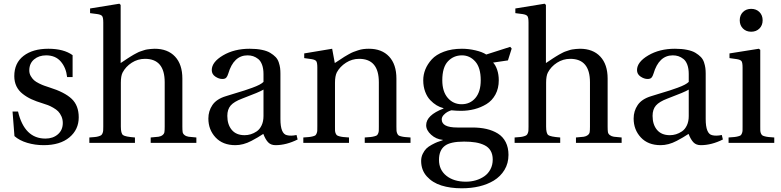

<svg xmlns="http://www.w3.org/2000/svg" viewBox="-20 -762 4164 1024"><path d="M46.9 -167H76.2Q110.4 -22.9 222.2 -22.9Q262.7 -22.9 288.8 -45.7Q314.9 -68.4 314.9 -106Q314.9 -125.5 307.6 -141.6Q300.3 -157.7 290.3 -168Q280.3 -178.2 263.9 -187.5Q247.6 -196.8 235.8 -201.2Q224.1 -205.6 207 -210.9Q172.9 -221.2 147.9 -232.7Q123 -244.1 101.1 -261.2Q79.1 -278.3 67.6 -302.2Q56.2 -326.2 56.2 -356Q56.2 -425.8 105.5 -463.9Q154.8 -502 237.8 -502Q319.8 -502 367.2 -467.8V-351.1H337.9Q332.5 -400.9 304.2 -433.8Q275.9 -466.8 226.1 -466.8Q187.5 -466.8 161.9 -445.3Q136.2 -423.8 136.2 -386.2Q136.2 -370.1 144 -356.4Q151.9 -342.8 161.4 -334.2Q170.9 -325.7 188.2 -317.1Q205.6 -308.6 215.6 -305.2Q225.6 -301.8 243.2 -295.9Q324.7 -270.5 362.3 -234.9Q399.9 -199.2 399.9 -136.2Q399.9 -70.8 350.1 -29.3Q300.3 12.2 212.9 12.2Q167 12.2 125.2 -0.2Q83.5 -12.7 57.1 -36.1Z M456.5 0V-28.8Q475.6 -30.3 486.3 -31.2Q497.1 -32.2 506.6 -35.2Q516.1 -38.1 520 -41.3Q523.9 -44.4 526.9 -51.5Q529.8 -58.6 530.3 -65.9Q530.8 -73.2 530.8 -86.9V-642.1Q530.8 -668.5 524.7 -676.3Q518.6 -684.1 498.5 -687L460.4 -691.9V-716.8L616.7 -742.2L623.5 -735.8V-425.8Q626.5 -427.7 641.6 -437.7Q656.7 -447.8 659.9 -450Q663.1 -452.1 676.3 -460.4Q689.5 -468.8 693.8 -470.9Q698.2 -473.1 710 -479.5Q721.7 -485.8 727.8 -487.5Q733.9 -489.3 744.9 -493.2Q755.9 -497.1 764.2 -498.3Q772.5 -499.5 783.2 -500.7Q793.9 -502 804.7 -502Q874.5 -502 913.6 -460.2Q952.6 -418.5 952.6 -342.8V-86.9Q952.6 -66.9 954.1 -57.6Q955.6 -48.3 964.4 -41.5Q973.1 -34.7 986.1 -32.7Q999 -30.8 1027.3 -28.8V0H783.7V-28.8Q812.5 -30.8 825.4 -32.7Q838.4 -34.7 846.9 -41.5Q855.5 -48.3 856.9 -57.6Q858.4 -66.9 858.4 -86.9V-323.2Q858.4 -448.2 753.4 -448.2Q714.8 -448.2 682.6 -427.5Q650.4 -406.7 633.8 -375Q624.5 -356.9 624.5 -320.8V-86.9Q624.5 -50.3 636.2 -41.5Q647.9 -32.7 699.7 -28.8V0Z M1091.3 -129.9Q1091.3 -169.9 1113 -201.9Q1134.8 -233.9 1184.6 -249Q1198.2 -253.4 1232.2 -263.7Q1266.1 -273.9 1283.7 -279.5Q1301.3 -285.2 1325.4 -293.9Q1349.6 -302.7 1363.8 -310.3Q1377.9 -317.9 1385.3 -325.2V-367.2Q1385.3 -396 1377.7 -416.5Q1370.1 -437 1357.2 -447.3Q1344.2 -457.5 1330.3 -462.2Q1316.4 -466.8 1300.3 -466.8Q1226.1 -466.8 1197.3 -369.1Q1192.9 -354.5 1186.5 -347.7Q1180.2 -340.8 1165.5 -340.8Q1147.5 -340.8 1128.4 -353.5Q1109.4 -366.2 1109.4 -388.2Q1109.4 -431.2 1169.4 -466.6Q1229.5 -502 1311.5 -502Q1348.1 -502 1376 -496.3Q1403.8 -490.7 1421.1 -480.2Q1438.5 -469.7 1450 -457.8Q1461.4 -445.8 1466.8 -429.2Q1472.2 -412.6 1473.9 -399.4Q1475.6 -386.2 1475.6 -369.1V-127Q1475.6 -48.3 1510.3 -41Q1530.8 -35.6 1561.5 -42L1567.4 -18.1Q1506.8 12.2 1449.7 12.2Q1424.8 12.2 1410.4 -2.7Q1396 -17.6 1384.3 -47.9Q1365.2 -35.6 1354.2 -29.1Q1343.3 -22.5 1321 -10.7Q1298.8 1 1277.3 6.6Q1255.9 12.2 1235.4 12.2Q1168 12.2 1129.6 -29.1Q1091.3 -70.3 1091.3 -129.9ZM1192.4 -144Q1192.4 -97.7 1216.1 -69.3Q1239.7 -41 1284.7 -41Q1301.3 -41 1317.4 -45.9Q1333.5 -50.8 1349.4 -61.5Q1365.2 -72.3 1375.2 -93.3Q1385.3 -114.3 1385.3 -143.1V-284.2Q1366.7 -272 1270.5 -235.8Q1228 -219.7 1210.2 -199.2Q1192.4 -178.7 1192.4 -144Z M1597.7 0V-28.8Q1618.2 -30.3 1628.4 -31.2Q1638.7 -32.2 1648.7 -34.9Q1658.7 -37.6 1662.1 -40.3Q1665.5 -43 1668.7 -50.5Q1671.9 -58.1 1672.1 -65.2Q1672.4 -72.3 1672.4 -86.9V-401.9Q1672.4 -428.2 1666.5 -436Q1660.6 -443.8 1640.6 -446.8L1602.5 -452.1V-477.1L1751.5 -502L1765.6 -425.8Q1771.5 -429.2 1790.8 -442.1Q1810.1 -455.1 1816.4 -459Q1822.8 -462.9 1839.1 -472.2Q1855.5 -481.4 1864.7 -484.9Q1874 -488.3 1888.9 -493.4Q1903.8 -498.5 1917.7 -500.2Q1931.6 -502 1947.3 -502Q2016.6 -502 2055.4 -460.2Q2094.2 -418.5 2094.2 -342.8V-86.9Q2094.2 -72.8 2094.7 -65.2Q2095.2 -57.6 2098.4 -50.5Q2101.6 -43.5 2105 -40.5Q2108.4 -37.6 2118.7 -34.9Q2128.9 -32.2 2139.2 -31.2Q2149.4 -30.3 2169.4 -28.8V0H1925.3V-28.8Q1945.8 -30.3 1956.1 -31.2Q1966.3 -32.2 1976.3 -34.9Q1986.3 -37.6 1990 -40.3Q1993.7 -43 1996.8 -50.3Q2000 -57.6 2000.2 -64.9Q2000.5 -72.3 2000.5 -86.9V-323.2Q2000.5 -448.2 1895.5 -448.2Q1857.4 -448.2 1825.2 -427.5Q1793 -406.7 1776.4 -376Q1766.6 -356 1766.6 -320.8V-86.9Q1766.6 -72.8 1766.8 -65.2Q1767.1 -57.6 1770.3 -50.5Q1773.4 -43.5 1777.1 -40.5Q1780.8 -37.6 1790.8 -34.9Q1800.8 -32.2 1811 -31.2Q1821.3 -30.3 1841.3 -28.8V0Z M2226.1 96.2Q2226.1 75.7 2234.6 58.3Q2243.2 41 2253.7 30.5Q2264.2 20 2282.7 10Q2301.3 0 2312.3 -4.2Q2323.2 -8.3 2341.3 -14.2V-16.1Q2305.7 -19.5 2279.3 -43.5Q2252.9 -67.4 2252.9 -94.2Q2252.9 -147.5 2345.2 -183.1V-185.1Q2326.2 -189.9 2308.6 -200.4Q2291 -210.9 2274.4 -228.3Q2257.8 -245.6 2247.6 -272.9Q2237.3 -300.3 2237.3 -334Q2237.3 -363.8 2248.5 -391.8Q2259.8 -419.9 2282.7 -445.3Q2305.7 -470.7 2347.4 -486.3Q2389.2 -502 2443.8 -502Q2479.5 -502 2516.1 -493.4Q2552.7 -484.9 2573.2 -471.2L2701.2 -512.2L2709 -502.9L2689 -439.9L2609.9 -428.2Q2623 -415 2631.6 -389.6Q2640.1 -364.3 2640.1 -334Q2640.1 -290.5 2622.3 -257.8Q2604.5 -225.1 2574.5 -206.8Q2544.4 -188.5 2510 -179.7Q2475.6 -170.9 2438 -170.9Q2415.5 -170.9 2387.2 -173.8Q2377.9 -170.9 2367.7 -165.8Q2357.4 -160.6 2346.7 -149.4Q2335.9 -138.2 2335.9 -125Q2335.9 -82 2418.9 -82H2499Q2540.5 -82 2574.5 -74.2Q2608.4 -66.4 2635.3 -49.8Q2662.1 -33.2 2677 -4.2Q2691.9 24.9 2691.9 64Q2691.9 108.9 2670.7 144Q2649.4 179.2 2613.3 201.2Q2544.9 242.2 2441.9 242.2Q2381.8 242.2 2334.2 227.3Q2286.6 212.4 2256.3 178.7Q2226.1 145 2226.1 96.2ZM2321.3 90.8Q2321.3 144 2360.8 175.5Q2400.4 207 2464.8 207Q2492.2 207 2517.3 199.7Q2542.5 192.4 2563 178.2Q2583.5 164.1 2595.7 140.9Q2607.9 117.7 2607.9 88.9Q2607.9 61.5 2596.7 42.2Q2585.4 22.9 2564.2 12.5Q2543 2 2516.4 -2.4Q2489.7 -6.8 2455.1 -6.8Q2381.3 -6.8 2352.1 16.1Q2321.3 39.6 2321.3 90.8ZM2338.9 -334Q2338.9 -273.4 2368.2 -239.7Q2397.5 -206.1 2441.9 -206.1Q2487.3 -206.1 2515.6 -239.5Q2543.9 -272.9 2543.9 -334Q2543.9 -401.4 2514.6 -434.1Q2485.4 -466.8 2443.8 -466.8Q2398.9 -466.8 2368.9 -434.8Q2338.9 -402.8 2338.9 -334Z M2724.6 0V-28.8Q2743.7 -30.3 2754.4 -31.2Q2765.1 -32.2 2774.7 -35.2Q2784.2 -38.1 2788.1 -41.3Q2792 -44.4 2794.9 -51.5Q2797.9 -58.6 2798.3 -65.9Q2798.8 -73.2 2798.8 -86.9V-642.1Q2798.8 -668.5 2792.7 -676.3Q2786.6 -684.1 2766.6 -687L2728.5 -691.9V-716.8L2884.8 -742.2L2891.6 -735.8V-425.8Q2894.5 -427.7 2909.7 -437.7Q2924.8 -447.8 2928 -450Q2931.2 -452.1 2944.3 -460.4Q2957.5 -468.8 2961.9 -470.9Q2966.3 -473.1 2978 -479.5Q2989.7 -485.8 2995.8 -487.5Q3002 -489.3 3012.9 -493.2Q3023.9 -497.1 3032.2 -498.3Q3040.5 -499.5 3051.3 -500.7Q3062 -502 3072.8 -502Q3142.6 -502 3181.6 -460.2Q3220.7 -418.5 3220.7 -342.8V-86.9Q3220.7 -66.9 3222.2 -57.6Q3223.6 -48.3 3232.4 -41.5Q3241.2 -34.7 3254.2 -32.7Q3267.1 -30.8 3295.4 -28.8V0H3051.8V-28.8Q3080.6 -30.8 3093.5 -32.7Q3106.4 -34.7 3115 -41.5Q3123.5 -48.3 3125 -57.6Q3126.5 -66.9 3126.5 -86.9V-323.2Q3126.5 -448.2 3021.5 -448.2Q2982.9 -448.2 2950.7 -427.5Q2918.5 -406.7 2901.9 -375Q2892.6 -356.9 2892.6 -320.8V-86.9Q2892.6 -50.3 2904.3 -41.5Q2916 -32.7 2967.8 -28.8V0Z M3359.4 -129.9Q3359.4 -169.9 3381.1 -201.9Q3402.8 -233.9 3452.6 -249Q3466.3 -253.4 3500.2 -263.7Q3534.2 -273.9 3551.8 -279.5Q3569.3 -285.2 3593.5 -293.9Q3617.7 -302.7 3631.8 -310.3Q3646 -317.9 3653.3 -325.2V-367.2Q3653.3 -396 3645.8 -416.5Q3638.2 -437 3625.2 -447.3Q3612.3 -457.5 3598.4 -462.2Q3584.5 -466.8 3568.4 -466.8Q3494.1 -466.8 3465.3 -369.1Q3460.9 -354.5 3454.6 -347.7Q3448.2 -340.8 3433.6 -340.8Q3415.5 -340.8 3396.5 -353.5Q3377.4 -366.2 3377.4 -388.2Q3377.4 -431.2 3437.5 -466.6Q3497.6 -502 3579.6 -502Q3616.2 -502 3644 -496.3Q3671.9 -490.7 3689.2 -480.2Q3706.5 -469.7 3718 -457.8Q3729.5 -445.8 3734.9 -429.2Q3740.2 -412.6 3741.9 -399.4Q3743.7 -386.2 3743.7 -369.1V-127Q3743.7 -48.3 3778.3 -41Q3798.8 -35.6 3829.6 -42L3835.4 -18.1Q3774.9 12.2 3717.8 12.2Q3692.9 12.2 3678.5 -2.7Q3664.1 -17.6 3652.3 -47.9Q3633.3 -35.6 3622.3 -29.1Q3611.3 -22.5 3589.1 -10.7Q3566.9 1 3545.4 6.6Q3523.9 12.2 3503.4 12.2Q3436 12.2 3397.7 -29.1Q3359.4 -70.3 3359.4 -129.9ZM3460.4 -144Q3460.4 -97.7 3484.1 -69.3Q3507.8 -41 3552.7 -41Q3569.3 -41 3585.4 -45.9Q3601.6 -50.8 3617.4 -61.5Q3633.3 -72.3 3643.3 -93.3Q3653.3 -114.3 3653.3 -143.1V-284.2Q3634.8 -272 3538.6 -235.8Q3496.1 -219.7 3478.3 -199.2Q3460.4 -178.7 3460.4 -144Z M3942.4 -609.9Q3925.3 -627 3925.3 -653.8Q3925.3 -680.7 3942.4 -697.8Q3959.5 -714.8 3986.3 -714.8Q4013.2 -714.8 4030.3 -697.8Q4047.4 -680.7 4047.4 -653.8Q4047.4 -627 4030.3 -609.9Q4013.2 -592.8 3986.3 -592.8Q3959.5 -592.8 3942.4 -609.9ZM3865.7 0V-28.8Q3886.2 -30.3 3896.5 -31.2Q3906.7 -32.2 3916.7 -34.9Q3926.8 -37.6 3930.2 -40.3Q3933.6 -43 3936.8 -50.5Q3939.9 -58.1 3940.2 -65.2Q3940.4 -72.3 3940.4 -86.9V-401.9Q3940.4 -428.2 3934.6 -436Q3928.7 -443.8 3908.7 -446.8L3870.6 -452.1V-477.1L4027.3 -502L4034.7 -496.1V-86.9Q4034.7 -72.8 4034.9 -65.2Q4035.2 -57.6 4038.3 -50.5Q4041.5 -43.5 4045.2 -40.5Q4048.8 -37.6 4058.8 -34.9Q4068.8 -32.2 4079.1 -31.2Q4089.4 -30.3 4109.4 -28.8V0Z"/></svg>

Font: Heuristica
Style: Regular
Weight: 400
Version: Version 1.0.2